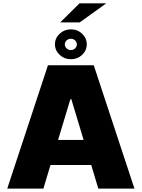

<svg xmlns="http://www.w3.org/2000/svg" viewBox="-20 -1112 835 1132"><path d="M235.8 0H22.7L262.8 -727.3H532.7L772.7 0H559.7L517.8 -139.2H277.7ZM322.4 -286.9H473L400.6 -527H394.9ZM397.7 -762.8Q359.4 -762.8 331.7 -788.7Q304 -814.6 304 -850.9Q304 -887.1 331.7 -913Q359.4 -938.9 397.7 -938.9Q437.1 -938.9 464.3 -913Q491.5 -887.1 491.5 -850.9Q491.5 -814.6 464.3 -788.7Q437.1 -762.8 397.7 -762.8ZM335.2 -980.1 448.9 -1092.3H606.5L450.3 -980.1ZM397.7 -816.8Q412.6 -816.8 422.9 -826.9Q433.2 -837 433.2 -850.9Q433.2 -863.6 422.9 -873.6Q412.6 -883.5 397.7 -883.5Q382.8 -883.5 372.5 -873.6Q362.2 -863.6 362.2 -850.9Q362.2 -837 372.5 -826.9Q382.8 -816.8 397.7 -816.8Z"/></svg>

Font: Inter UI Black
Style: Regular
Weight: 900
Designer: Rasmus Andersson
Foundry: rsms
Version: 3.2;8d6f07862